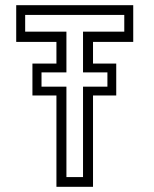

<svg xmlns="http://www.w3.org/2000/svg" viewBox="-20 -720 592 740"><path d="M197.5 0V-352H105V-475H197.5V-558.5H42.5V-700H493.5V-558.5H338.5V-475H428V-352H338.5V0ZM236 -37.5H300V-386H394V-441H300V-598H459V-662.5H77V-598H236V-441H140V-386H236Z"/></svg>

Font: Tourney
Style: Regular
Weight: 400
Designer: Tyler Finck
Foundry: Etcetera Type Co
Version: Version 1.015